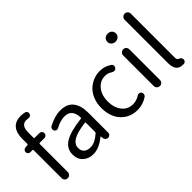

<svg xmlns="http://www.w3.org/2000/svg" viewBox="-35 -1402 2006 2006"><g transform="rotate(-45 968.0 -398.5)"><path d="M322.3 -801.8Q336.9 -798.8 343.8 -785.2Q347.7 -776.4 347.7 -767.6Q347.7 -762.7 345.7 -756.8Q341.8 -743.2 329.1 -736.8Q316.4 -730.5 301.8 -733.4Q288.1 -736.3 275.4 -736.3Q198.2 -736.3 198.2 -628.9V-552.7Q198.2 -543 208 -543H276.4Q291 -543 302.2 -532.2Q313.5 -521.5 313.5 -505.9Q313.5 -490.2 302.2 -479.5Q291 -468.8 276.4 -468.8H208Q198.2 -468.8 198.2 -459V-45.9Q198.2 -26.4 184.6 -13.2Q170.9 0 152.3 0Q133.8 0 120.6 -13.2Q107.4 -26.4 107.4 -45.9V-460.9Q107.4 -468.8 99.6 -468.8H67.4Q52.7 -468.8 43 -479Q33.2 -489.3 33.2 -503.9Q33.2 -517.6 43 -528.3Q52.7 -539.1 67.4 -540L99.6 -543Q107.4 -543 107.4 -550.8V-629.9Q107.4 -714.8 146.5 -761.7Q185.5 -808.6 264.6 -808.6Q293.9 -808.6 322.3 -801.8Z M521.5 12.7Q451.2 12.7 406.7 -28.3Q362.3 -69.3 362.3 -140.6Q362.3 -227.5 439.9 -275.4Q517.6 -323.2 686.5 -342.8Q697.3 -343.8 696.3 -353.5Q692.4 -481.4 585 -481.4Q521.5 -481.4 452.1 -442.4Q439.5 -434.6 425.3 -438Q411.1 -441.4 403.3 -454.1Q396.5 -467.8 399.9 -482.4Q403.3 -497.1 417 -504.9Q511.7 -556.6 599.6 -556.6Q695.3 -556.6 741.7 -497.6Q788.1 -438.5 788.1 -334V-37.1Q788.1 -21.5 776.9 -10.7Q765.6 0 750 0Q734.4 0 722.2 -10.7Q710 -21.5 708 -37.1L705.1 -63.5Q705.1 -65.4 703.6 -65.4Q702.1 -65.4 700.2 -64.5Q606.4 12.7 521.5 12.7ZM547.9 -59.6Q584 -59.6 617.2 -75.7Q650.4 -91.8 689.5 -126Q696.3 -131.8 696.3 -141.6V-274.4Q696.3 -278.3 693.4 -280.3Q691.4 -283.2 688.5 -283.2Q687.5 -283.2 687.5 -283.2Q559.6 -266.6 505.9 -233.4Q452.1 -200.2 452.1 -147.5Q452.1 -102.5 478 -81.1Q503.9 -59.6 547.9 -59.6Z M1173.8 12.7Q1062.5 12.7 990.7 -63.5Q918.9 -139.6 918.9 -271.5Q918.9 -336.9 940.4 -391.6Q961.9 -446.3 998 -481.9Q1034.2 -517.6 1081.5 -537.1Q1128.9 -556.6 1181.6 -556.6Q1251 -556.6 1309.6 -516.6Q1323.2 -507.8 1325.2 -491.7Q1327.1 -475.6 1316.4 -462.9Q1307.6 -450.2 1291.5 -448.7Q1275.4 -447.3 1262.7 -456.1Q1225.6 -481.4 1184.6 -481.4Q1110.4 -481.4 1062.5 -422.9Q1014.6 -364.3 1014.6 -271.5Q1014.6 -177.7 1061 -120.6Q1107.4 -63.5 1182.6 -63.5Q1234.4 -63.5 1281.2 -94.7Q1293.9 -102.5 1308.1 -100.6Q1322.3 -98.6 1330.1 -86.9Q1336.9 -76.2 1336.9 -64.5Q1336.9 -61.5 1335.9 -57.6Q1334 -42 1321.3 -33.2Q1253.9 12.7 1173.8 12.7Z M1468.8 -45.9V-497.1Q1468.8 -516.6 1482.4 -529.8Q1496.1 -543 1514.6 -543Q1533.2 -543 1546.4 -529.8Q1559.6 -516.6 1559.6 -497.1V-45.9Q1559.6 -26.4 1546.4 -13.2Q1533.2 0 1514.6 0Q1496.1 0 1482.4 -13.2Q1468.8 -26.4 1468.8 -45.9ZM1452.1 -713.9Q1452.1 -741.2 1469.7 -757.3Q1487.3 -773.4 1515.1 -773.4Q1543 -773.4 1560.5 -757.3Q1578.1 -741.2 1578.1 -713.9Q1578.1 -688.5 1560.1 -671.9Q1542 -655.3 1515.1 -655.3Q1488.3 -655.3 1470.2 -671.9Q1452.1 -688.5 1452.1 -713.9Z M1839.8 12.7Q1743.2 12.7 1743.2 -108.4V-751Q1743.2 -769.5 1756.8 -782.7Q1770.5 -795.9 1789.1 -795.9Q1807.6 -795.9 1820.8 -782.7Q1834 -769.5 1834 -751V-101.6Q1834 -74.2 1848.6 -65.4Q1851.6 -64.5 1857.9 -61Q1864.3 -57.6 1867.2 -55.7Q1870.1 -53.7 1874.5 -50.3Q1878.9 -46.9 1881.3 -43Q1883.8 -39.1 1884.8 -34.2L1885.7 -30.3Q1886.7 -26.4 1886.7 -22.5Q1886.7 -10.7 1880.9 -2Q1872.1 10.7 1857.4 12.7Q1849.6 12.7 1839.8 12.7Z"/></g></svg>

Font: Gen Jyuu GothicX Regular
Style: Regular
Weight: 400
Designer: [Source Han Sans]
Ryoko NISHIZUKA  (kana & ideographs); Paul D. Hunt (Latin, Greek & Cyrillic); Wenlong ZHANG  (bopomofo
Version: Version 1.002.20150607